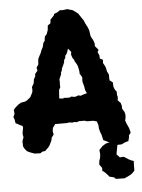

<svg xmlns="http://www.w3.org/2000/svg" viewBox="-63 -728 700 946"><g transform="rotate(-5 287.0 -255.5)"><path d="M112 13 84 12 64 5 47 -3 37 -15 30 -27 29 -54 36 -73 33 -88 34 -99 38 -121 36 -129 24 -134 12 -141 3 -145 0 -163 -5 -176 2 -192 0 -211 7 -220 24 -235 39 -244 58 -247 67 -251 86 -266 98 -289 100 -301 99 -316 109 -333 112 -353 120 -368V-378L133 -394L130 -409L140 -424L141 -440L142 -451L150 -467L156 -478L162 -494L169 -507L174 -528L181 -537L184 -558L194 -569L201 -589L203 -611L217 -621L219 -639L237 -658L239 -665L258 -673L269 -681L282 -680L306 -683L319 -679L331 -676L344 -667L358 -656L371 -636L382 -620L388 -605L397 -588L404 -571L406 -559L408 -543L413 -531L420 -519L426 -501L425 -490L442 -470L436 -459L444 -441V-427L459 -419L458 -403L466 -389L470 -379L474 -360L482 -344V-331L483 -315L498 -304L499 -282L505 -267L513 -257V-240L516 -230L514 -214L528 -199L532 -185V-171L543 -153L546 -139L545 -124L542 -111L548 -95L558 -73L564 -50L554 -36V-28L549 -9L531 -4L515 4L490 5L480 3L467 -8L446 -15L426 -25L420 -52L415 -64L410 -82L409 -99L403 -119L385 -124H371H355L342 -128H335H315L304 -124L292 -126L284 -124L265 -126L258 -124H241H230H216H197L184 -106L182 -90L185 -73L174 -59L172 -47L162 -25L154 -13L136 4L122 6ZM244 -246 255 -249 267 -248H280L287 -252L306 -249L324 -255L334 -252L348 -257L366 -262L358 -279L357 -289L355 -299L351 -313L349 -323L350 -341L345 -351L338 -362L339 -368L337 -381L335 -391L332 -402L328 -410L319 -425L318 -431L311 -440L306 -453L305 -462L307 -471L292 -489L288 -475L283 -464L276 -455L275 -444L268 -434V-425L261 -408L254 -394L253 -385L248 -375L247 -364L242 -354L237 -341L238 -328L237 -315L238 -303L231 -290L230 -277L229 -262L228 -248ZM471 171 464 163 440 157 436 151 421 135 408 125 409 112 396 93 398 75 403 61 405 44 403 22 419 5 436 -6 468 -15 488 -18 502 -12 499 -4 494 2 492 14 489 29 485 51 500 67 520 66 540 79 553 86 567 91 566 112V138L555 150L547 156L532 164L514 172Z"/></g></svg>

Font: Winky Rough SemiBold
Style: Regular
Weight: 600
Designer: Simon Atzbach
Foundry: typofactur
Version: Version 1.206; ttfautohint (v1.8.4.7-5d5b)